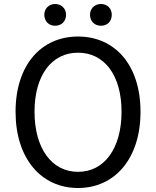

<svg xmlns="http://www.w3.org/2000/svg" viewBox="-20 -929 782 962"><path d="M371 13C555 13 684 -134 684 -369C684 -604 555 -746 371 -746C187 -746 58 -604 58 -369C58 -134 187 13 371 13ZM371 -68C239 -68 153 -186 153 -369C153 -552 239 -665 371 -665C503 -665 589 -552 589 -369C589 -186 503 -68 371 -68ZM256 -800C288 -800 311 -822 311 -855C311 -886 288 -909 256 -909C225 -909 202 -886 202 -855C202 -822 225 -800 256 -800ZM486 -800C518 -800 540 -822 540 -855C540 -886 518 -909 486 -909C454 -909 431 -886 431 -855C431 -822 454 -800 486 -800Z"/></svg>

Font: Noto Sans Mono CJK HK
Style: Regular
Weight: 400
Designer: Ryoko NISHIZUKA 西塚涼子 (kana, bopomofo & ideographs); Paul D. Hunt (Latin, Greek & Cyrillic); Sandoll Communications 산돌커뮤니
Foundry: Adobe
Version: Version 2.004;hotconv 1.0.118;makeotfexe 2.5.65603